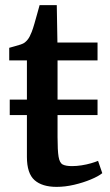

<svg xmlns="http://www.w3.org/2000/svg" viewBox="-20 -719 430 749"><path d="M201 10Q144.5 10 114.8 -16.2Q85 -42.5 85 -107V-270H18V-330.5H85V-483.5H16V-532.5Q26.5 -535.5 38.5 -538.8Q50.5 -542 61 -545.5Q71.5 -549 77 -553.5Q83 -558.5 87.5 -564Q92 -569.5 95.8 -576.8Q99.5 -584 103.5 -594Q108.5 -606.5 114.2 -626.5Q120 -646.5 125.5 -666.5Q131 -686.5 134.5 -699H201.5L204 -553H360.5V-483.5H204.5V-330.5H360.5V-270H204.5V-184.5Q204.5 -132 208.5 -107.8Q212.5 -83.5 224.8 -77.2Q237 -71 261 -71Q278.5 -71 298 -74Q317.5 -77 334.8 -82Q352 -87 362.5 -91.5L379 -43.5Q363.5 -31 334 -18.8Q304.5 -6.5 269.2 1.8Q234 10 201 10Z"/></svg>

Font: Merriweather 24pt SemiBold
Style: Regular
Weight: 600
Designer: Eben Sorkin
Foundry: Eben Sorkin
Version: Version 2.100